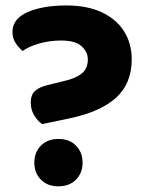

<svg xmlns="http://www.w3.org/2000/svg" viewBox="-20 -653 529 689"><path d="M231.2 -228.6 131 -207.6Q115.9 -218.1 103.2 -238.2Q90.4 -258.4 90.4 -285Q90.4 -312 104.9 -325.9Q119.4 -339.8 148.5 -347.1L224.3 -365.9Q259.9 -376 277.6 -393.2Q295.2 -410.4 295.2 -440Q295.2 -466 272.9 -486.8Q250.5 -507.6 198.8 -507.6Q158.8 -507.6 121.3 -497Q83.9 -486.4 61.4 -470.2Q46.6 -482 35.7 -499.1Q24.7 -516.2 24.7 -538.3Q24.7 -585.6 79.2 -609.5Q133.6 -633.4 217.8 -633.4Q293.6 -633.4 345.9 -608.6Q398.2 -583.8 425.4 -540.3Q452.7 -496.8 452.7 -440.3Q452.7 -354 397.4 -303.1Q342.1 -252.3 231.2 -228.6ZM103.2 -69.3Q103.2 -106.2 126.7 -130.3Q150.2 -154.4 189.6 -154.4Q229.3 -154.4 252.8 -130.3Q276.3 -106.2 276.3 -69.3Q276.3 -32.4 252.8 -8.4Q229.3 15.6 189.6 15.6Q150.2 15.6 126.7 -8.4Q103.2 -32.4 103.2 -69.3Z"/></svg>

Font: Baloo Paaji 2
Style: Regular
Weight: 400
Designer: Shuchita Grover, Noopur Datye and Ek Type
Foundry: Ek Type
Version: Version 1.700